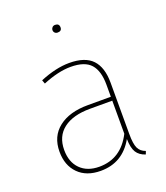

<svg xmlns="http://www.w3.org/2000/svg" viewBox="-135 -818 798 922"><g transform="rotate(-20 264.0 -357.0)"><path d="M254 -685Q245 -685 239.5 -690.5Q234 -696 234 -704Q234 -712 239.5 -718Q245 -724 254 -724Q275 -724 275 -704Q275 -685 254 -685ZM410 -110Q410 -59 420.5 -37Q431 -15 457 -6L451 10Q420 0 406 -22.5Q392 -45 391 -91Q334 10 222 10Q149 10 107.5 -32Q66 -74 66 -144Q66 -222 121 -265Q176 -308 270 -308H388V-370Q388 -440 357.5 -474.5Q327 -509 255 -509Q192 -509 112 -476L105 -495Q187 -529 255 -529Q336 -529 373 -489.5Q410 -450 410 -372ZM222 -11Q333 -11 388 -119V-288H274Q187 -288 138.5 -251Q90 -214 90 -144Q90 -82 125.5 -46.5Q161 -11 222 -11Z"/></g></svg>

Font: FiraGO Thin
Style: Regular
Weight: 100
Designer: bBox Type
Foundry: bBox Type GmbH
Version: Version 1.001;PS 001.001;hotconv 1.0.88;makeotf.lib2.5.64775